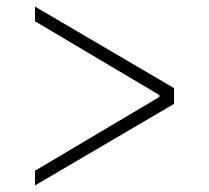

<svg xmlns="http://www.w3.org/2000/svg" viewBox="-20 -578 640 588"><path d="M87 -55 468 -281V-287L87 -513V-558L513 -308V-260L87 -10Z"/></svg>

Font: IBM Plex Serif Light
Style: Regular
Weight: 300
Designer: Mike Abbink, Paul van der Laan, Pieter van Rosmalen
Foundry: Bold Monday
Version: Version 3.001